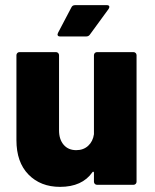

<svg xmlns="http://www.w3.org/2000/svg" viewBox="-20 -720 603 748"><path d="M358 -517H500Q505 -517 508.5 -513.5Q512 -510 512 -505V-12Q512 -7 508.5 -3.5Q505 0 500 0H358Q353 0 349.5 -3.5Q346 -7 346 -12V-47Q346 -50 344 -51Q342 -52 340 -49Q300 8 214 8Q138 8 91 -40Q44 -88 44 -174V-505Q44 -510 47.5 -513.5Q51 -517 56 -517H198Q203 -517 206.5 -513.5Q210 -510 210 -505V-212Q210 -177 228 -156Q246 -135 277 -135Q305 -135 323.5 -152Q342 -169 346 -197V-505Q346 -510 349.5 -513.5Q353 -517 358 -517ZM273 -700H396Q406 -700 406 -693Q406 -690 403 -685L330 -585Q325 -578 316 -578H214Q207 -578 205 -582Q203 -586 206 -592L258 -691Q262 -700 273 -700Z"/></svg>

Font: BARLOWEXTRABOLD
Style: Regular
Weight: 800
Designer: Jeremy Tribby
Foundry: Tribby Type
Version: Version 1.422